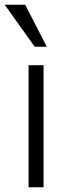

<svg xmlns="http://www.w3.org/2000/svg" viewBox="-31 -786 292 806"><path d="M88.9 0V-512.2H151.9V0ZM114.7 -589.8 -11.2 -766.1H74.7L165.5 -589.8Z"/></svg>

Font: Clear Sans Light
Style: Regular
Weight: 300
Foundry: Intel Corporation
Version: Version 1.00